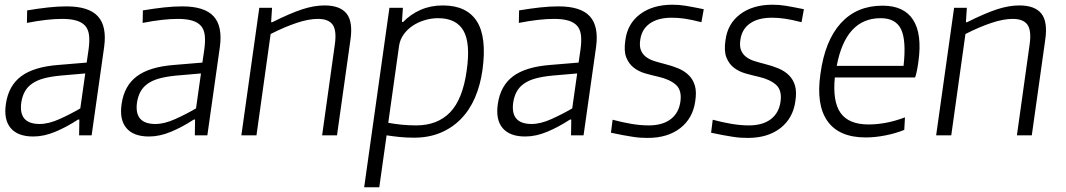

<svg xmlns="http://www.w3.org/2000/svg" viewBox="-20 -573 4513 813"><path d="M121 5Q55 5 25 -31Q-5 -67 5 -133Q16 -210 69.5 -250Q123 -290 227 -298L347 -308L355 -363Q360 -399 357 -424Q354 -449 340.5 -464Q327 -479 303 -486Q279 -493 243 -493Q181 -493 94 -476L95 -529Q143 -537 184 -541.5Q225 -546 262 -546Q356 -546 394.5 -504Q433 -462 421 -374L368 0H315L316 -67H311Q262 -35 214 -15Q166 5 121 5ZM148 -48Q186 -48 232.5 -69Q279 -90 320 -114L341 -262L237 -253Q195 -249 165.5 -241Q136 -233 116 -219Q96 -205 85 -185Q74 -165 70 -138Q58 -48 148 -48Z M611 5Q545 5 515 -31Q485 -67 495 -133Q506 -210 559.5 -250Q613 -290 717 -298L837 -308L845 -363Q850 -399 847 -424Q844 -449 830.5 -464Q817 -479 793 -486Q769 -493 733 -493Q671 -493 584 -476L585 -529Q633 -537 674 -541.5Q715 -546 752 -546Q846 -546 884.5 -504Q923 -462 911 -374L858 0H805L806 -67H801Q752 -35 704 -15Q656 5 611 5ZM638 -48Q676 -48 722.5 -69Q769 -90 810 -114L831 -262L727 -253Q685 -249 655.5 -241Q626 -233 606 -219Q586 -205 575 -185Q564 -165 560 -138Q548 -48 638 -48Z M1078 -540H1132L1128 -479H1133Q1209 -517 1259.5 -533.5Q1310 -550 1354 -550Q1420 -550 1447.5 -515.5Q1475 -481 1464 -405L1407 0H1344L1398 -386Q1406 -444 1388.5 -468.5Q1371 -493 1326 -493Q1287 -493 1236 -476Q1185 -459 1126 -429L1066 0H1002Z M1629 -540H1686L1682 -480H1687Q1719 -513 1761.5 -531.5Q1804 -550 1855 -550Q1956 -550 1999 -483Q2042 -416 2023 -277Q2014 -212 1991 -159Q1968 -106 1931 -68.5Q1894 -31 1844.5 -10.5Q1795 10 1733 10Q1701 10 1671.5 7Q1642 4 1617 0L1586 220H1522ZM1742 -42Q1832 -42 1885.5 -97Q1939 -152 1956 -273Q1973 -390 1942.5 -443Q1912 -496 1835 -496Q1806 -496 1778 -487.5Q1750 -479 1727.5 -464Q1705 -449 1689.5 -427.5Q1674 -406 1670 -380L1624 -53Q1651 -48 1681 -45Q1711 -42 1742 -42Z M2204 5Q2138 5 2108 -31Q2078 -67 2088 -133Q2099 -210 2152.5 -250Q2206 -290 2310 -298L2430 -308L2438 -363Q2443 -399 2440 -424Q2437 -449 2423.5 -464Q2410 -479 2386 -486Q2362 -493 2326 -493Q2264 -493 2177 -476L2178 -529Q2226 -537 2267 -541.5Q2308 -546 2345 -546Q2439 -546 2477.5 -504Q2516 -462 2504 -374L2451 0H2398L2399 -67H2394Q2345 -35 2297 -15Q2249 5 2204 5ZM2231 -48Q2269 -48 2315.5 -69Q2362 -90 2403 -114L2424 -262L2320 -253Q2278 -249 2248.5 -241Q2219 -233 2199 -219Q2179 -205 2168 -185Q2157 -165 2153 -138Q2141 -48 2231 -48Z M2723 11Q2707 11 2691.5 10Q2676 9 2657.5 6Q2639 3 2616.5 -1Q2594 -5 2567 -11L2574 -66Q2615 -55 2653.5 -48.5Q2692 -42 2727 -42Q2785 -42 2819.5 -68Q2854 -94 2861 -142Q2868 -191 2842 -214Q2816 -237 2768 -248Q2741 -254 2713 -262Q2685 -270 2664 -286Q2643 -302 2632 -329.5Q2621 -357 2628 -403Q2637 -473 2690.5 -513Q2744 -553 2827 -553Q2842 -553 2855 -552Q2868 -551 2883.5 -548.5Q2899 -546 2917 -542.5Q2935 -539 2960 -534L2950 -479Q2907 -490 2879 -494Q2851 -498 2825 -498Q2766 -498 2731.5 -473.5Q2697 -449 2691 -404Q2687 -377 2694 -360Q2701 -343 2715.5 -332Q2730 -321 2750.5 -314.5Q2771 -308 2795 -302Q2827 -294 2853 -283Q2879 -272 2897 -254Q2915 -236 2922.5 -210Q2930 -184 2924 -145Q2914 -72 2860.5 -30.5Q2807 11 2723 11Z M3147 11Q3131 11 3115.5 10Q3100 9 3081.5 6Q3063 3 3040.5 -1Q3018 -5 2991 -11L2998 -66Q3039 -55 3077.5 -48.5Q3116 -42 3151 -42Q3209 -42 3243.5 -68Q3278 -94 3285 -142Q3292 -191 3266 -214Q3240 -237 3192 -248Q3165 -254 3137 -262Q3109 -270 3088 -286Q3067 -302 3056 -329.5Q3045 -357 3052 -403Q3061 -473 3114.5 -513Q3168 -553 3251 -553Q3266 -553 3279 -552Q3292 -551 3307.5 -548.5Q3323 -546 3341 -542.5Q3359 -539 3384 -534L3374 -479Q3331 -490 3303 -494Q3275 -498 3249 -498Q3190 -498 3155.5 -473.5Q3121 -449 3115 -404Q3111 -377 3118 -360Q3125 -343 3139.5 -332Q3154 -321 3174.5 -314.5Q3195 -308 3219 -302Q3251 -294 3277 -283Q3303 -272 3321 -254Q3339 -236 3346.5 -210Q3354 -184 3348 -145Q3338 -72 3284.5 -30.5Q3231 11 3147 11Z M3646 9Q3533 9 3484 -60Q3435 -129 3454 -260Q3473 -401 3540.5 -475Q3608 -549 3717 -549Q3808 -549 3846.5 -489Q3885 -429 3869 -313Q3863 -268 3855 -245H3515Q3505 -143 3539.5 -94.5Q3574 -46 3658 -46Q3693 -46 3731 -53Q3769 -60 3812 -76L3809 -23Q3772 -8 3728.5 0.5Q3685 9 3646 9ZM3709 -496Q3561 -496 3523 -294H3806Q3818 -402 3795.5 -449Q3773 -496 3709 -496Z M4020 -540H4074L4070 -479H4075Q4151 -517 4201.5 -533.5Q4252 -550 4296 -550Q4362 -550 4389.5 -515.5Q4417 -481 4406 -405L4349 0H4286L4340 -386Q4348 -444 4330.5 -468.5Q4313 -493 4268 -493Q4229 -493 4178 -476Q4127 -459 4068 -429L4008 0H3944Z"/></svg>

Font: Plata Sans Light
Style: Italic
Weight: 300
Italic angle: -8°
Designer: Pablo Impallari, Andres Torresi, & Cristiano Sobral
Foundry: Pablo Impallari, Andres Torresi, & Cristiano Sobral
Version: Version 1.00;December 28, 2019;FontCreator 12.0.0.2547 64-bi